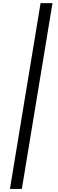

<svg xmlns="http://www.w3.org/2000/svg" viewBox="-20 -982 373 1236"><path d="M317.9 -961.9 120.6 234.4H43.9L241.2 -961.9Z"/></svg>

Font: Adwaita Sans
Style: Italic
Weight: 400
Italic angle: -9.39999°
Designer: Rasmus Andersson
Foundry: rsms
Version: Version 4.001;git-9221beed3